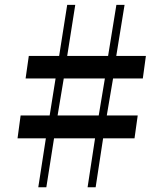

<svg xmlns="http://www.w3.org/2000/svg" viewBox="-20 -790 654 810"><path d="M173.5 -206.5H54L67 -303H189.5L214.5 -459H88L101.5 -554H229.5L263.5 -769.5H297.5L263.5 -554H436L471 -769.5H505.5L470.5 -554H595.5L582.5 -459H457L430.5 -303H561L547.5 -206.5H415L383.5 0H349.5L381 -206.5H208L175.5 0H141.5ZM396.5 -303 422.5 -459H249L223 -303Z"/></svg>

Font: Merriweather 144pt ExtraBold
Style: Italic
Weight: 800
Italic angle: -7.8°
Version: Version 2.101